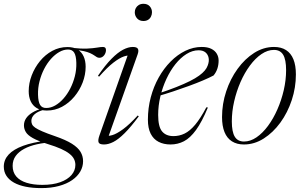

<svg xmlns="http://www.w3.org/2000/svg" viewBox="-95 -750 1602 1010"><path d="M428 -446Q420 -446 414 -449.8Q408 -453.5 400 -459Q392 -464.5 379 -470.5Q366 -476.5 345.2 -481.2Q324.5 -486 292 -488L281.5 -498.5Q331.5 -493 363.5 -494.5Q395.5 -496 415 -499.5Q434.5 -503 446.5 -503Q454.5 -503 458.5 -499Q462.5 -495 462.5 -486.5Q462.5 -479.5 460 -472.2Q457.5 -465 452.8 -459Q448 -453 441.8 -449.5Q435.5 -446 428 -446ZM148.5 -182Q172 -182 195 -195Q218 -208 238.5 -231Q259 -254 274.5 -284.2Q290 -314.5 298.8 -349Q307.5 -383.5 306.5 -419.5Q305.5 -457 295.2 -473.2Q285 -489.5 263 -489.5Q239.5 -489.5 216.5 -476.2Q193.5 -463 173 -440Q152.5 -417 137 -386.8Q121.5 -356.5 112.8 -322Q104 -287.5 105 -251.5Q106 -214 116.2 -197.8Q126.5 -181.5 148.5 -182ZM260 -502.5Q292.5 -502.5 313.5 -489.5Q334.5 -476.5 345 -453.2Q355.5 -430 355.5 -399Q355.5 -357 339.8 -316Q324 -275 296 -241.5Q268 -208 231 -188.2Q194 -168.5 151.5 -168.5Q119.5 -168.5 98.2 -181.5Q77 -194.5 66.5 -217.2Q56 -240 56 -270.5Q56 -312.5 71.8 -353.5Q87.5 -394.5 115.2 -428.5Q143 -462.5 180 -482.5Q217 -502.5 260 -502.5ZM122 239.5Q76.5 239.5 40.2 232.2Q4 225 -21.8 210.5Q-47.5 196 -61.2 175Q-75 154 -75 126.5Q-75 90.5 -49.5 63Q-24 35.5 26.5 17Q77 -1.5 151.5 -10.5H181.5V-1.5Q137.5 0.5 99.2 9Q61 17.5 32.2 33Q3.5 48.5 -12.5 70.5Q-28.5 92.5 -28.5 122.5Q-28.5 156 -9.5 178.2Q9.5 200.5 44.8 211.5Q80 222.5 127.5 222.5Q183 222.5 221.8 208.5Q260.5 194.5 281 170.8Q301.5 147 301.5 117.5Q301.5 101 294.2 86.5Q287 72 270.2 58.8Q253.5 45.5 225.8 33Q198 20.5 157 8Q104.5 -8.5 77.5 -23.8Q50.5 -39 40.8 -55.5Q31 -72 31 -90.5Q31 -111 42.5 -128Q54 -145 75.5 -158Q97 -171 126.5 -179.5L136 -172.5Q102.5 -163.5 86.2 -148.2Q70 -133 70 -114Q70 -104 74 -95.5Q78 -87 90.5 -78.2Q103 -69.5 127.8 -58.8Q152.5 -48 193.5 -34Q251.5 -14 283.5 6.2Q315.5 26.5 328.8 49Q342 71.5 342 98Q342 126.5 327.5 152Q313 177.5 284.8 197.2Q256.5 217 215.5 228.2Q174.5 239.5 122 239.5Z M428 -37 582.5 -475.5 595 -456.5Q580.5 -461 557.2 -453.2Q534 -445.5 501.5 -420.5Q469 -395.5 426 -346.5L420.5 -351.5Q459 -408 491.8 -441Q524.5 -474 552.2 -488.5Q580 -503 603.5 -503Q624.5 -503 630.2 -493.5Q636 -484 629 -464L471 -19L458.5 -37.5Q472.5 -32.5 495.8 -39.2Q519 -46 552.5 -70.5Q586 -95 629.5 -142.5L635 -138Q593 -81.5 560.2 -49Q527.5 -16.5 501.2 -3.2Q475 10 452 10Q427.5 10 423.5 -1.5Q419.5 -13 428 -37ZM614 -685.5Q614 -697.5 619.5 -707.5Q625 -717.5 635.2 -723.8Q645.5 -730 659.5 -730Q681 -730 692.8 -716.8Q704.5 -703.5 704.5 -685.5Q704.5 -673.5 699.2 -662.8Q694 -652 684 -645.8Q674 -639.5 659.5 -639.5Q638.5 -639.5 626.2 -653.2Q614 -667 614 -685.5Z M949.5 -485.5Q917.5 -485.5 886.2 -466Q855 -446.5 828 -412.8Q801 -379 780.5 -335Q760 -291 748.5 -242.5Q737 -194 737 -145.5Q737 -83 757.8 -58.5Q778.5 -34 817.5 -34Q848.5 -34 876.2 -47.5Q904 -61 931.8 -94Q959.5 -127 990.5 -185.5L998.5 -184.5Q967 -108.5 936.2 -66.2Q905.5 -24 872.8 -7Q840 10 802 10Q766 10 739 -4Q712 -18 697.5 -47Q683 -76 683 -120.5Q683 -181 698 -237.8Q713 -294.5 740 -342.5Q767 -390.5 802.8 -426.5Q838.5 -462.5 880.2 -482.8Q922 -503 966 -503Q997 -503 1016.5 -493.2Q1036 -483.5 1045.5 -467.2Q1055 -451 1055 -431.5Q1055 -409 1048.5 -389.2Q1042 -369.5 1028.5 -353Q1007 -341.5 973 -327Q939 -312.5 898.5 -297.8Q858 -283 815.8 -269Q773.5 -255 734.5 -244L735 -257Q791 -275.5 832.5 -292Q874 -308.5 903.5 -323.2Q933 -338 952.2 -352Q971.5 -366 982.2 -379Q993 -392 997.5 -405Q1006 -427 1002.5 -445.2Q999 -463.5 985.8 -474.5Q972.5 -485.5 949.5 -485.5Z M1346.5 -503Q1384 -503 1409.8 -486.5Q1435.5 -470 1448.5 -438Q1461.5 -406 1461.5 -358.5Q1461.5 -289.5 1439.8 -223.5Q1418 -157.5 1379.8 -105Q1341.5 -52.5 1292.2 -21.2Q1243 10 1188 10Q1151 10 1125 -6.5Q1099 -23 1086 -55.2Q1073 -87.5 1073 -134Q1073 -203.5 1094.8 -269.2Q1116.5 -335 1154.8 -387.8Q1193 -440.5 1242.2 -471.8Q1291.5 -503 1346.5 -503ZM1188.5 -5.5Q1222 -5.5 1254.2 -27.5Q1286.5 -49.5 1314.8 -87.8Q1343 -126 1364.2 -174.5Q1385.5 -223 1397.8 -276.2Q1410 -329.5 1410 -381Q1410 -436.5 1394.5 -462Q1379 -487.5 1346 -487.5Q1313 -487.5 1280.5 -465.5Q1248 -443.5 1219.8 -405.2Q1191.5 -367 1170.2 -318.5Q1149 -270 1136.8 -216.8Q1124.5 -163.5 1124.5 -111.5Q1124.5 -56.5 1140 -31Q1155.5 -5.5 1188.5 -5.5Z"/></svg>

Font: Newsreader 60pt Light
Style: Italic
Weight: 300
Italic angle: -17°
Designer: Hugues Gentile
Foundry: Production Type
Version: Version 1.003